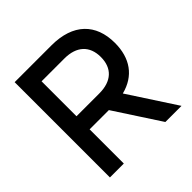

<svg xmlns="http://www.w3.org/2000/svg" viewBox="-188 -873 1026 1026"><g transform="rotate(-45 325.5 -360.0)"><path d="M489 0H611L436 -268.5C542 -295.5 597.5 -374 597.5 -489.5C597.5 -633 511.5 -720 348 -720H70V0H175V-258.5H320.5ZM175 -621.5H347.5C439.5 -621.5 491 -573.5 491 -489.5C491 -405 439.5 -357.5 347.5 -357.5H175Z"/></g></svg>

Font: Vela Sans SemBd
Style: Regular
Weight: 600
Designer: Principal design: Mikhail Sharanda - project Manrope.
Design modification: Ravid Balaliev
Foundry: Mikhail Sharanda
Version: Version 1.001